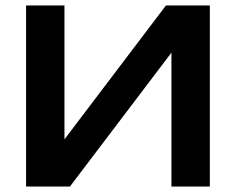

<svg xmlns="http://www.w3.org/2000/svg" viewBox="-20 -680 860 700"><path d="M75 0V-660H215V-172L585 -660H745V0H605V-488L235 0Z"/></svg>

Font: Xolonium
Style: Regular
Weight: 400
Designer: Severin Meyer
Version: Version 4.2